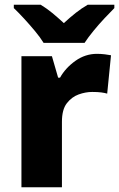

<svg xmlns="http://www.w3.org/2000/svg" viewBox="-20 -786 500 806"><path d="M387 -560Q403 -560 420 -558Q437 -556 446 -554L430 -393Q420 -396 405 -398Q390 -400 367 -400Q339 -400 310 -389.5Q281 -379 260.5 -352.5Q240 -326 240 -275V0H70V-550H198L224 -460H232Q255 -501 296.5 -530.5Q338 -560 387 -560ZM163 -606Q149 -629 126.5 -656Q104 -683 80.5 -708.5Q57 -734 38 -752V-766H151Q177 -750 199.5 -731.5Q222 -713 248 -689Q274 -713 298 -732Q322 -751 348 -766H460V-752Q443 -735 419 -709.5Q395 -684 372.5 -656.5Q350 -629 335 -606Z"/></svg>

Font: Noto Sans Syriac Eastern ExtraBold
Style: Regular
Weight: 800
Designer: Patrick Giasson and the Monotype Design Team
Foundry: Monotype Imaging Inc.
Version: Version 3.001